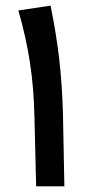

<svg xmlns="http://www.w3.org/2000/svg" viewBox="-20 -660 303 680"><path d="M102 -244Q100 -348 86 -439Q72 -530 45 -623L159 -640Q179 -543 189.5 -453Q200 -363 203 -256L208 0H108Z"/></svg>

Font: FiraGO Medium
Style: Italic
Weight: 500
Italic angle: -8°
Designer: bBox Type GmbH
Foundry: bBox Type GmbH
Version: Version 1.001